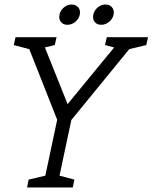

<svg xmlns="http://www.w3.org/2000/svg" viewBox="-20 -832 677 852"><path d="M280 -370 524 -667H597L297 -300H234L89 -667H161ZM240 -330H303L233 0H170ZM49 -667H129L117 -612L41 -632ZM454 -667H534L522 -612L446 -632ZM139 -612 151 -667H231L223 -632ZM545 -612 557 -667H637L629 -632ZM100 0 107 -35 192 -55 180 0ZM223 0 235 -55 310 -35 303 0ZM279 -722Q260 -722 250 -735Q240 -748 244 -767Q248 -786 263.5 -799Q279 -812 298 -812Q317 -812 327.5 -799Q338 -786 334 -767Q330 -748 314 -735Q298 -722 279 -722ZM429 -722Q410 -722 400 -735Q390 -748 394 -767Q398 -786 413.5 -799Q429 -812 448 -812Q467 -812 477.5 -799Q488 -786 484 -767Q480 -748 464 -735Q448 -722 429 -722Z"/></svg>

Font: Epunda Slab Light
Style: Italic
Weight: 300
Italic angle: -12°
Designer: Simon Atzbach
Foundry: typofactur
Version: Version 1.102